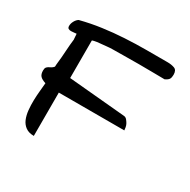

<svg xmlns="http://www.w3.org/2000/svg" viewBox="-111 -552 661 667"><g transform="rotate(30 219.0 -219.0)"><path d="M47.9 -170.9Q32.2 -175.8 25.4 -183.1Q18.6 -190.4 18.6 -205.1Q18.6 -213.9 21.5 -217.8Q24.4 -221.7 28.8 -224.1Q33.2 -226.6 38.1 -229Q43 -231.4 47.9 -237.3Q47.9 -244.1 49.8 -260.7Q51.8 -277.3 52.7 -294.9Q53.7 -312.5 55.2 -329.1Q56.6 -345.7 57.6 -351.6Q57.6 -352.5 57.1 -356Q56.6 -359.4 56.6 -363.3Q56.6 -367.2 56.2 -370.1Q55.7 -373 55.7 -374Q52.7 -374 46.4 -373Q40 -372.1 34.2 -372.1Q28.3 -372.1 23.9 -374.5Q19.5 -377 19.5 -384.8Q19.5 -394.5 24.9 -404.3Q30.3 -414.1 38.1 -418.9Q80.1 -429.7 122.6 -435.5Q165 -441.4 208.5 -443.8Q252 -446.3 294.4 -446.3Q336.9 -446.3 378.9 -446.3Q394.5 -446.3 406.7 -441.9Q418.9 -437.5 418.9 -418.9Q418.9 -408.2 415.5 -401.9Q412.1 -395.5 399.4 -389.6Q387.7 -389.6 358.4 -390.1Q329.1 -390.6 295.4 -390.6Q261.7 -390.6 231.9 -390.1Q202.1 -389.6 190.4 -389.6Q181.6 -389.6 168.5 -388.2Q155.3 -386.7 143.1 -385.7Q130.9 -384.8 122.1 -382.8Q113.3 -380.9 113.3 -379.9V-229.5L341.8 -209Q348.6 -208 353 -202.6Q357.4 -197.3 360.8 -191.4Q364.3 -185.5 365.7 -177.7Q367.2 -169.9 367.2 -166H104.5V7.8Q84 7.8 71.3 -1.5Q58.6 -10.7 52.2 -25.9Q45.9 -41 43.9 -60.5Q42 -80.1 42.5 -99.6Q43 -119.1 44.9 -138.2Q46.9 -157.2 47.9 -170.9Z"/></g></svg>

Font: Swanky and Moo Moo
Style: Regular
Weight: 400
Designer: Kimberly Geswein
Foundry: Kimberly Geswein
Version: Version 1.002 2001